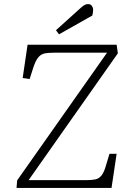

<svg xmlns="http://www.w3.org/2000/svg" viewBox="-20 -920 634 940"><path d="M557 -659 120 -38H401Q428 -38 446 -41.5Q464 -45 477 -61Q490 -77 500 -114L516 -167H551L526 0H61L64 -37L504 -662H243Q219 -662 201 -659Q183 -656 169.5 -641.5Q156 -627 144 -592L125 -533L91 -538L115 -701H551ZM377 -883Q386 -891 394 -895.5Q402 -900 410 -900Q424 -900 430 -891Q436 -882 436 -872Q436 -867 435 -859.5Q434 -852 432 -844L269 -752L254 -772Z"/></svg>

Font: Literata ExtraLight
Style: Italic
Weight: 250
Italic angle: -2°
Designer: Latin by Veronika Burian and Jose Scaglione. Greek by Irene Vlachou. Cyrillic by Vera Evstafieva
Foundry: TypeTogether
Version: Version 3.002